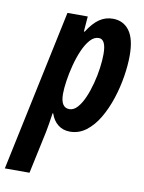

<svg xmlns="http://www.w3.org/2000/svg" viewBox="-144 -616 685 914"><g transform="rotate(10 198.5 -159.5)"><path d="M-56.2 235.8 108.9 -544.9H207L201.2 -471.2H205.1Q232.9 -515.1 262.2 -535.2Q291.5 -555.2 327.1 -555.2Q377.9 -555.2 407 -516.1Q436 -477.1 436 -396Q436 -349.1 427.2 -294.4Q418.5 -239.7 400.9 -186Q383.3 -132.3 357.2 -87.9Q331.1 -43.5 296.1 -16.8Q261.2 9.8 217.8 9.8Q184.1 9.8 160.2 -9.3Q136.2 -28.3 125 -62H122.1Q118.7 -35.2 114.3 -10.7Q109.9 13.7 106.9 30.8L63 235.8ZM196.8 -95.2Q217.8 -95.2 235.6 -115Q253.4 -134.8 267.6 -167.2Q281.7 -199.7 291.7 -237.8Q301.8 -275.9 306.9 -313.5Q312 -351.1 312 -380.9Q312 -453.1 276.9 -453.1Q253.9 -453.1 234.9 -431.4Q215.8 -409.7 200.9 -375.2Q186 -340.8 175.8 -301Q165.5 -261.2 160.2 -224.4Q154.8 -187.5 154.8 -162.1Q154.8 -95.2 196.8 -95.2Z"/></g></svg>

Font: Open Sans Condensed
Style: Bold Italic
Weight: 700
Width: 3
Italic angle: -12°
Designer: Monotype Design Team
Foundry: Monotype Imaging Inc.
Version: Version 3.003; ttfautohint (v1.8.4)